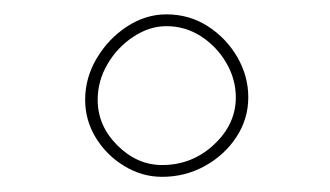

<svg xmlns="http://www.w3.org/2000/svg" viewBox="-20 -816 450 262"><path d="M318.8 -683.1Q318.8 -653.8 302.7 -629.2Q286.6 -604.5 259.8 -589.6Q232.9 -574.7 201.2 -574.7Q173.8 -574.7 149.7 -589.4Q125.5 -604 110.8 -627.9Q96.2 -651.9 96.2 -679.7Q96.2 -710 112.1 -736.6Q127.9 -763.2 153.3 -779.8Q178.7 -796.4 207 -796.4Q238.3 -796.4 263.4 -780.3Q288.6 -764.2 303.7 -738.3Q318.8 -712.4 318.8 -683.1ZM301.8 -683.1Q301.8 -708 288.8 -730.2Q275.9 -752.4 254.4 -766.4Q232.9 -780.3 207 -780.3Q184.1 -780.3 162.4 -766.1Q140.6 -752 127 -729Q113.3 -706.1 113.3 -679.7Q113.3 -644.5 140.1 -617.7Q167 -590.8 201.2 -590.8Q242.2 -590.8 272 -618.7Q301.8 -646.5 301.8 -683.1Z"/></svg>

Font: Mikhak Thin
Style: Regular
Weight: 100
Designer: Amin Abedi
Version: Version 3.3